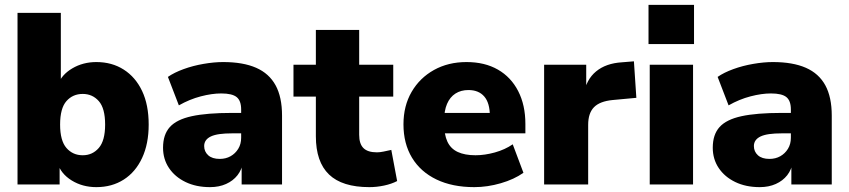

<svg xmlns="http://www.w3.org/2000/svg" viewBox="-20 -758 3487 789"><path d="M376 11Q319 11 274.5 -16.5Q230 -44 216 -89H225V0H52V-705H230V-410H218Q233 -451 277 -477Q321 -503 376 -503Q440 -503 488.5 -472Q537 -441 564 -384Q591 -327 591 -246Q591 -167 564 -109Q537 -51 488.5 -20Q440 11 376 11ZM320 -120Q360 -120 386 -150Q412 -180 412 -246Q412 -313 386 -342.5Q360 -372 320 -372Q279 -372 253 -342.5Q227 -313 227 -246Q227 -180 253 -150Q279 -120 320 -120Z M843 11Q786 11 742.5 -10Q699 -31 674.5 -67.5Q650 -104 650 -151Q650 -205 678 -236Q706 -267 768 -280.5Q830 -294 933 -294H988V-210H933Q904 -210 882.5 -207Q861 -204 847 -197.5Q833 -191 826 -181Q819 -171 819 -158Q819 -135 835.5 -120Q852 -105 883 -105Q908 -105 927.5 -116Q947 -127 959 -146.5Q971 -166 971 -192V-308Q971 -344 952.5 -359Q934 -374 889 -374Q851 -374 805 -362Q759 -350 715 -325L670 -442Q696 -460 734.5 -474Q773 -488 816.5 -495.5Q860 -503 897 -503Q979 -503 1032.5 -479.5Q1086 -456 1112.5 -407.5Q1139 -359 1139 -283V0H973V-93H979Q974 -61 956 -38Q938 -15 909 -2Q880 11 843 11Z M1498 11Q1386 11 1332 -41Q1278 -93 1278 -198V-361H1186V-492H1278V-635H1456V-492H1596V-361H1456V-204Q1456 -167 1473.5 -149.5Q1491 -132 1529 -132Q1541 -132 1555.5 -135Q1570 -138 1588 -142L1612 -14Q1589 -2 1558.5 4.5Q1528 11 1498 11Z M1929 11Q1839 11 1773.5 -20.5Q1708 -52 1673 -110Q1638 -168 1638 -247Q1638 -323 1671.5 -380.5Q1705 -438 1763.5 -470.5Q1822 -503 1897 -503Q1972 -503 2026 -472Q2080 -441 2109.5 -383.5Q2139 -326 2139 -249V-210H1787V-294H2009L1993 -281Q1993 -335 1970 -361.5Q1947 -388 1905 -388Q1874 -388 1851.5 -373.5Q1829 -359 1817 -331Q1805 -303 1805 -261V-252Q1805 -205 1818.5 -176Q1832 -147 1861 -133.5Q1890 -120 1934 -120Q1972 -120 2013.5 -131.5Q2055 -143 2087 -165L2131 -48Q2093 -21 2038 -5Q1983 11 1929 11Z M2216 0V-492H2389V-371H2379Q2389 -431 2429.5 -464.5Q2470 -498 2536 -502L2585 -506L2595 -356L2498 -347Q2445 -342 2421 -317.5Q2397 -293 2397 -245V0Z M2645 -577V-738H2832V-577ZM2650 0V-492H2828V0Z M3102 11Q3045 11 3001.5 -10Q2958 -31 2933.5 -67.5Q2909 -104 2909 -151Q2909 -205 2937 -236Q2965 -267 3027 -280.5Q3089 -294 3192 -294H3247V-210H3192Q3163 -210 3141.5 -207Q3120 -204 3106 -197.5Q3092 -191 3085 -181Q3078 -171 3078 -158Q3078 -135 3094.5 -120Q3111 -105 3142 -105Q3167 -105 3186.5 -116Q3206 -127 3218 -146.5Q3230 -166 3230 -192V-308Q3230 -344 3211.5 -359Q3193 -374 3148 -374Q3110 -374 3064 -362Q3018 -350 2974 -325L2929 -442Q2955 -460 2993.5 -474Q3032 -488 3075.5 -495.5Q3119 -503 3156 -503Q3238 -503 3291.5 -479.5Q3345 -456 3371.5 -407.5Q3398 -359 3398 -283V0H3232V-93H3238Q3233 -61 3215 -38Q3197 -15 3168 -2Q3139 11 3102 11Z"/></svg>

Font: Nunito Sans 12pt ExtraLight 12pt Black
Style: Regular
Weight: 900
Version: Version 3.101;gftools[0.9.27]